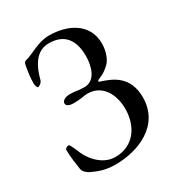

<svg xmlns="http://www.w3.org/2000/svg" viewBox="-163 -773 835 897"><g transform="rotate(-30 255.0 -325.0)"><path d="M251 -339C333 -339 370 -266 370 -189C370 -103 323 -17 217 -17C162 -17 107 -60 79 -130C67 -159 59 -174 55 -174C45 -174 35 -167 35 -159C35 -123 42 -80 46 -52C49 -34 67 -21 80 -15C112 0 147 14 201 14C322 14 467 -42 468 -194C468 -310 389 -340 329 -359C323 -361 324 -367 329 -369C362 -382 375 -392 396 -412C411 -427 428 -463 428 -508C428 -617 332 -664 232 -664C171 -664 125 -628 81 -617C72 -615 70 -607 68 -597C62 -563 58 -540 58 -505C58 -496 63 -480 68 -480C73 -480 91 -490 94 -505C118 -596 159 -633 213 -633C317 -633 334 -553 334 -495C334 -437 313 -372 256 -372C214 -372 215 -378 175 -378C162 -378 136 -370 136 -353C136 -334 163 -332 177 -332C216 -332 233 -339 251 -339Z"/></g></svg>

Font: EB Garamond 12
Style: Regular
Weight: 400
Version: Version 0.016+